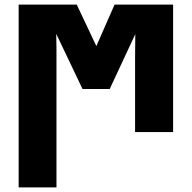

<svg xmlns="http://www.w3.org/2000/svg" viewBox="-20 -573 833 833"><path d="M225 240V-305Q225 -336 225 -364.5Q225 -393 224 -426L338 -187H456L567 -425Q566 -369 566 -321V0H731V-553H477L398 -373L313 -553H61V240Z"/></svg>

Font: Noto Sans UI SemiCondensed Black
Style: Regular
Weight: 900
Width: 4
Designer: Monotype Design Team
Foundry: Monotype Imaging Inc.
Version: 1.001